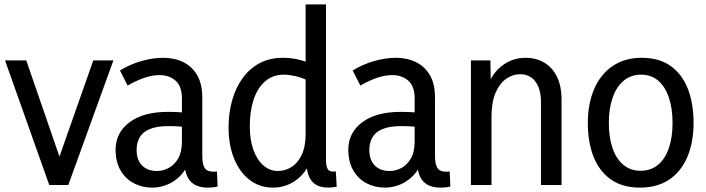

<svg xmlns="http://www.w3.org/2000/svg" viewBox="-20 -845 3227 877"><path d="M406 -569H498L292 0H205L3 -569H100L265 -91H238Z M822 -115 844 -111Q831 -70 804 -42.5Q777 -15 743.5 -1.5Q710 12 676 12Q629 12 591 -8Q553 -28 530.5 -67Q508 -106 508 -161Q508 -239 571.5 -286.5Q635 -334 747 -334Q772 -334 799.5 -332.5Q827 -331 850 -326V-261Q825 -265 802.5 -267Q780 -269 751 -269Q696 -269 664 -255.5Q632 -242 618 -217.5Q604 -193 604 -161Q604 -114 629 -89Q654 -64 697 -64Q725 -64 751 -78Q777 -92 794 -121.5Q811 -151 811 -199V-395Q811 -451 782 -476.5Q753 -502 708 -502Q675 -502 637.5 -489Q600 -476 563 -454L528 -523Q573 -551 625.5 -566Q678 -581 725 -581Q777 -581 817.5 -561Q858 -541 881 -501Q904 -461 904 -399V-133Q904 -96 914.5 -78.5Q925 -61 954 -61Q958 -61 962.5 -61Q967 -61 971 -62L974 7Q963 10 951 11Q939 12 929 12Q875 12 848.5 -18.5Q822 -49 822 -115Z M1469 -825V-115Q1469 -83 1478.5 -70.5Q1488 -58 1514 -62L1518 8Q1475 16 1444 7.5Q1413 -1 1396.5 -29Q1380 -57 1380 -105V-147H1413Q1389 -67 1339.5 -27.5Q1290 12 1227 12Q1166 12 1120.5 -23Q1075 -58 1049.5 -120Q1024 -182 1024 -263Q1024 -329 1040.5 -387Q1057 -445 1088.5 -488.5Q1120 -532 1166 -556.5Q1212 -581 1273 -581Q1317 -581 1358.5 -569Q1400 -557 1440 -534L1380 -480Q1354 -492 1326 -498Q1298 -504 1277 -504Q1226 -504 1191 -473.5Q1156 -443 1138.5 -390Q1121 -337 1121 -269Q1121 -205 1138 -159Q1155 -113 1184 -88.5Q1213 -64 1249 -64Q1283 -64 1312 -82.5Q1341 -101 1358.5 -138.5Q1376 -176 1376 -234V-825Z M1885 -115 1907 -111Q1894 -70 1867 -42.5Q1840 -15 1806.5 -1.5Q1773 12 1739 12Q1692 12 1654 -8Q1616 -28 1593.5 -67Q1571 -106 1571 -161Q1571 -239 1634.5 -286.5Q1698 -334 1810 -334Q1835 -334 1862.5 -332.5Q1890 -331 1913 -326V-261Q1888 -265 1865.5 -267Q1843 -269 1814 -269Q1759 -269 1727 -255.5Q1695 -242 1681 -217.5Q1667 -193 1667 -161Q1667 -114 1692 -89Q1717 -64 1760 -64Q1788 -64 1814 -78Q1840 -92 1857 -121.5Q1874 -151 1874 -199V-395Q1874 -451 1845 -476.5Q1816 -502 1771 -502Q1738 -502 1700.5 -489Q1663 -476 1626 -454L1591 -523Q1636 -551 1688.5 -566Q1741 -581 1788 -581Q1840 -581 1880.5 -561Q1921 -541 1944 -501Q1967 -461 1967 -399V-133Q1967 -96 1977.5 -78.5Q1988 -61 2017 -61Q2021 -61 2025.5 -61Q2030 -61 2034 -62L2037 7Q2026 10 2014 11Q2002 12 1992 12Q1938 12 1911.5 -18.5Q1885 -49 1885 -115Z M2451 0V-378Q2451 -439 2425.5 -472.5Q2400 -506 2355 -506Q2322 -506 2292 -485Q2262 -464 2243.5 -421Q2225 -378 2225 -312V0H2131V-569H2220L2223 -411H2194Q2216 -498 2266.5 -539.5Q2317 -581 2380 -581Q2429 -581 2466 -559Q2503 -537 2524 -494.5Q2545 -452 2545 -389V0Z M3052 -283Q3052 -350 3035 -400Q3018 -450 2986 -477Q2954 -504 2908 -504Q2862 -504 2829 -476.5Q2796 -449 2778.5 -399.5Q2761 -350 2761 -284Q2761 -217 2778 -168Q2795 -119 2827.5 -92Q2860 -65 2906 -65Q2953 -65 2985.5 -92Q3018 -119 3035 -168Q3052 -217 3052 -283ZM3148 -284Q3148 -195 3119.5 -128Q3091 -61 3036.5 -24.5Q2982 12 2903 12Q2823 12 2770 -25.5Q2717 -63 2691 -129.5Q2665 -196 2665 -283Q2665 -371 2694 -438.5Q2723 -506 2778.5 -543.5Q2834 -581 2911 -581Q2991 -581 3043.5 -543.5Q3096 -506 3122 -439Q3148 -372 3148 -284Z"/></svg>

Font: Yaldevi Medium
Style: Regular
Weight: 500
Designer: Sol Matas, Rajitha Manaperi, Kosala Senevirathne
Foundry: Mooniak
Version: Version 1.100